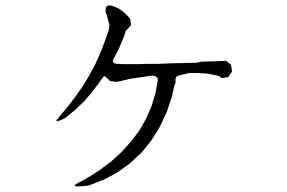

<svg xmlns="http://www.w3.org/2000/svg" viewBox="-20 -624 1040 696"><path d="M552.7 -337.9Q544.9 -351.6 529.3 -349.6L455.1 -338.9L403.3 -327.1L378.9 -330.1L365.2 -343.8Q358.4 -352.5 352.5 -342.8L340.8 -326.2L313.5 -290L284.2 -255.9L251 -224.6L216.8 -196.3L200.2 -188.5Q173.8 -176.8 192.4 -198.2L230.5 -243.2L256.8 -278.3L281.2 -313.5L303.7 -350.6L324.2 -388.7L341.8 -427.7L358.4 -469.7L373 -511.7L377 -531.2L367.2 -569.3Q360.4 -580.1 363.3 -592.8Q365.2 -604.5 377 -604.5L387.7 -602.5L398.4 -598.6L410.2 -592.8L420.9 -585.9L431.6 -577.1L441.4 -567.4L452.1 -555.7L455.1 -532.2L436.5 -512.7L429.7 -492.2L411.1 -448.2L389.6 -406.2Q387.7 -393.6 404.3 -392.6L426.8 -391.6H482.4L517.6 -392.6H556.6L599.6 -394.5L691.4 -396.5L710 -400.4L799.8 -403.3L808.6 -396.5L817.4 -388.7L821.3 -365.2L807.6 -344.7L784.2 -340.8L773.4 -348.6L755.9 -352.5L745.1 -354.5L730.5 -357.4L711.9 -358.4L690.4 -359.4H666L632.8 -351.6Q611.3 -347.7 617.2 -325.2L612.3 -314.5L602.5 -271.5L584 -216.8L559.6 -165L530.3 -117.2L495.1 -73.2L454.1 -34.2L407.2 0L356.4 27.3L300.8 48.8L266.6 51.8Q237.3 52.7 262.7 39.1L291 24.4L338.9 -5.9L383.8 -39.1L421.9 -74.2L456.1 -112.3L485.4 -151.4L509.8 -194.3L529.3 -239.3L543.9 -287.1ZM760.7 -348.6 761.7 -349.6Z"/></svg>

Font: B2 Hana
Style: Regular
Weight: 500
Version: 2020-08-05; (max)